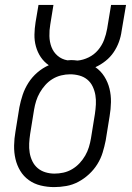

<svg xmlns="http://www.w3.org/2000/svg" viewBox="-20 -755 540 783"><path d="M201 8Q173 8 146 1.5Q119 -5 97.5 -20.5Q76 -36 62.5 -58.5Q49 -81 43 -107Q37 -133 37.5 -161.5Q38 -190 43 -218L59 -317Q64 -343 72.5 -368.5Q81 -394 96 -417.5Q111 -441 132.5 -459.5Q154 -478 179 -489Q159 -503 146 -522.5Q133 -542 126.5 -565.5Q120 -589 120.5 -614Q121 -639 125 -664L137 -735H198L185 -655Q181 -632 181.5 -608Q182 -584 190 -563Q198 -542 215 -527.5Q232 -513 255 -509Q259 -509 262.5 -509.5Q266 -510 270 -510Q276 -510 282.5 -509.5Q289 -509 296 -508Q319 -510 341.5 -521Q364 -532 380 -551Q396 -570 404.5 -592.5Q413 -615 417 -638L433 -735H494L476 -629Q473 -606 465 -584Q457 -562 443.5 -542Q430 -522 410.5 -506.5Q391 -491 369 -481Q391 -466 405.5 -443Q420 -420 426.5 -393.5Q433 -367 432.5 -338.5Q432 -310 427 -281L411 -182Q406 -157 398.5 -132.5Q391 -108 377 -85.5Q363 -63 343 -44.5Q323 -26 299.5 -13.5Q276 -1 250.5 3.5Q225 8 201 8ZM202 -47Q220 -47 238.5 -51Q257 -55 274 -65Q291 -75 304.5 -89.5Q318 -104 327.5 -120.5Q337 -137 342.5 -155Q348 -173 351 -191L367 -290Q370 -310 371 -329.5Q372 -349 369 -367Q366 -385 358 -402Q350 -419 336 -430.5Q322 -442 303.5 -447Q285 -452 266 -452Q248 -452 229.5 -447.5Q211 -443 194.5 -433Q178 -423 165 -408.5Q152 -394 142.5 -377.5Q133 -361 127.5 -343.5Q122 -326 119 -308L103 -209Q100 -189 99 -170Q98 -151 101 -132.5Q104 -114 112 -97.5Q120 -81 133.5 -69.5Q147 -58 165 -52.5Q183 -47 202 -47Z"/></svg>

Font: Iosevka Curly Slab LtObl
Style: Regular
Weight: 300
Italic angle: -9°
Monospace: yes
Designer: Belleve Invis
Foundry: Belleve Invis
Version: Version 11.0.0; ttfautohint (v1.8.3)